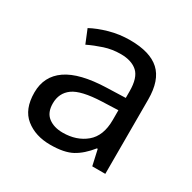

<svg xmlns="http://www.w3.org/2000/svg" viewBox="-128 -675 818 816"><g transform="rotate(30 280.5 -267.5)"><path d="M288 -545Q386 -545 433 -502Q480 -459 480 -365V0H416L399 -76H395Q360 -32 321.5 -11Q283 10 215 10Q142 10 94 -28.5Q46 -67 46 -149Q46 -229 109 -272.5Q172 -316 303 -320L394 -323V-355Q394 -422 365 -448Q336 -474 283 -474Q241 -474 203 -461.5Q165 -449 132 -433L105 -499Q140 -518 188 -531.5Q236 -545 288 -545ZM314 -259Q214 -255 175.5 -227Q137 -199 137 -148Q137 -103 164.5 -82Q192 -61 235 -61Q303 -61 348 -98.5Q393 -136 393 -214V-262Z"/></g></svg>

Font: Go Noto Current
Style: Regular
Weight: 400
Designer: Monotype Design Team
Foundry: Monotype Imaging Inc.
Version: Version 2.007; ttfautohint (v1.8) -l 8 -r 50 -G 200 -x 14 -D